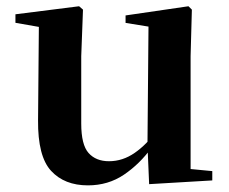

<svg xmlns="http://www.w3.org/2000/svg" viewBox="-20 -565 718 602"><path d="M255.7 16.2Q182.1 16.2 140.2 -29.3Q98.3 -74.7 99.3 -187.9L102 -497.7L132 -475.4L28.4 -493.5V-520.2L228 -545.4L240.2 -534.8L234.7 -388.7V-177.8Q234.7 -111 257.7 -85.3Q280.7 -59.5 321.8 -59.5Q364.7 -59.5 402.5 -85.8Q440.3 -112.1 469.6 -153.8L503.2 -103H456Q418.4 -51 368.8 -17.4Q319.2 16.2 255.7 16.2ZM447.6 12.4 442.4 -109.4V-111.9L445.6 -481.6L373.7 -493.2V-516.6L570.9 -545.4L581.6 -534.8L577.6 -388.7V-35L645.6 -28.5V0.7Z"/></svg>

Font: Noto Serif HK ExtraLight
Style: Regular
Weight: 200
Designer: Ryoko NISHIZUKA 西塚涼子 (kana & ideographs); Frank Grießhammer (Latin, Greek & Cyrillic); Wenlong ZHANG 张文龙 (bopomofo); San
Foundry: Adobe
Version: Version 2.002-H1;hotconv 1.1.0;makeotfexe 2.6.0